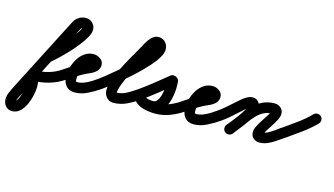

<svg xmlns="http://www.w3.org/2000/svg" viewBox="-252 -937 2827 1625"><g transform="rotate(15 1162.0 -124.5)"><path d="M133 -147Q118 -135 99.5 -137Q81 -139 70 -153Q58 -168 60 -186.5Q62 -205 76 -217Q90 -228 118.5 -255.5Q147 -283 181.5 -319Q216 -355 248 -391.5Q280 -428 300.5 -457.5Q321 -487 322 -502Q322 -501 323 -500Q324 -497 327 -496Q328 -495 329 -495Q313 -495 306 -480Q222 -316 137.5 -152Q53 12 -31 177Q-40 194 -51 215Q-62 236 -62 255Q-62 258 -64 254.5Q-66 251 -70 250Q-71 250 -73.5 249.5Q-76 249 -74 249Q-61 249 -49 228Q-37 207 -28.5 177Q-20 147 -15 120.5Q-10 94 -10 84Q-10 71 -12.5 54.5Q-15 38 -23 27Q-30 17 -29.5 4.5Q-29 -8 -23 -19Q-18 -29 -8 -36.5Q2 -44 14 -44Q78 -44 139 -60.5Q200 -77 253 -114Q253 -114 253 -114Q253 -114 253 -114Q268 -125 286.5 -121.5Q305 -118 316 -103Q327 -88 323.5 -69.5Q320 -51 305 -40Q241 5 166.5 25.5Q92 46 14 46Q2 46 3.5 31.5Q5 17 14 1Q22 -15 33 -24.5Q44 -34 51 -25Q67 -2 73.5 27.5Q80 57 80 84Q80 116 71 159Q62 202 43 243.5Q24 285 -5 312Q-34 339 -74 339Q-109 339 -130.5 314Q-152 289 -152 255Q-152 223 -138.5 193.5Q-125 164 -111 135Q-27 -29 57.5 -193Q142 -357 226 -522Q241 -550 268.5 -567.5Q296 -585 329 -585Q364 -585 388.5 -560.5Q413 -536 412 -500Q411 -472 389.5 -433.5Q368 -395 334 -352.5Q300 -310 261.5 -269.5Q223 -229 189 -197Q155 -165 133 -147Q133 -147 133 -147Q133 -147 133 -147Z M305 -40Q289 -29 271 -32.5Q253 -36 242 -51Q231 -67 234.5 -85Q238 -103 253 -114Q298 -145 344 -172Q390 -199 439 -223Q442 -224 450 -229Q458 -234 465 -237.5Q472 -241 471 -239Q470 -237 469.5 -234Q469 -231 469 -232Q469 -232 469 -230.5Q469 -229 470 -226Q472 -218 475 -217Q478 -216 472 -216Q450 -216 433.5 -199.5Q417 -183 405.5 -158.5Q394 -134 388.5 -108.5Q383 -83 383 -66Q383 -56 384 -48.5Q385 -41 397 -41Q425 -41 455 -52.5Q485 -64 512.5 -81Q540 -98 562 -114Q577 -125 595.5 -121.5Q614 -118 625 -103Q636 -88 632.5 -69.5Q629 -51 614 -40Q568 -8 511.5 20.5Q455 49 397 49Q346 49 319.5 15.5Q293 -18 293 -66Q293 -103 304.5 -145Q316 -187 339 -223.5Q362 -260 395.5 -283Q429 -306 472 -306Q503 -306 531 -286Q559 -266 559 -232Q559 -201 537 -178Q516 -157 484.5 -143.5Q453 -130 427 -116Q395 -99 364.5 -80Q334 -61 305 -40Q305 -40 305 -40Q305 -40 305 -40Z M614 -40Q599 -29 580.5 -32.5Q562 -36 551 -51Q540 -66 543.5 -84.5Q547 -103 562 -114Q578 -125 613 -153Q648 -181 693 -219Q738 -257 784.5 -299Q831 -341 870.5 -380.5Q910 -420 934.5 -451.5Q959 -483 959 -499Q959 -505 959 -503.5Q959 -502 961 -500Q964 -498 965 -498Q966 -498 967 -498Q972 -499 965.5 -492.5Q959 -486 957 -483Q943 -461 930.5 -438.5Q918 -416 905 -393Q891 -370 870.5 -335Q850 -300 828 -259.5Q806 -219 787 -178Q768 -137 755.5 -100.5Q743 -64 743 -39Q743 -37 741.5 -38.5Q740 -40 737 -41Q736 -41 734 -41Q783 -41 826 -64Q869 -87 907 -114Q907 -114 907 -114Q907 -114 907 -114Q922 -125 940.5 -121.5Q959 -118 970 -103Q981 -88 977.5 -69.5Q974 -51 959 -40Q908 -4 853 22.5Q798 49 734 49Q699 49 676 22Q653 -5 653 -39Q653 -80 672 -133.5Q691 -187 719 -243.5Q747 -300 776.5 -351Q806 -402 827 -439Q839 -459 852 -484.5Q865 -510 881 -533.5Q897 -557 917.5 -572.5Q938 -588 965 -588Q1003 -588 1026 -562Q1049 -536 1049 -499Q1049 -469 1024.5 -428Q1000 -387 959 -341.5Q918 -296 869 -250Q820 -204 770.5 -162.5Q721 -121 679.5 -89Q638 -57 614 -40Q614 -40 614 -40Q614 -40 614 -40Z M896 -51Q885 -67 888.5 -85Q892 -103 907 -114Q969 -157 1028 -204.5Q1087 -252 1145 -299Q1154 -307 1166 -307.5Q1178 -308 1190 -304Q1201 -299 1209 -290.5Q1217 -282 1219 -270Q1223 -238 1221 -197.5Q1219 -157 1209 -115.5Q1199 -74 1180 -39.5Q1161 -5 1131 16.5Q1101 38 1059 38Q1019 38 977.5 24.5Q936 11 912 -23Q899 -42 904 -59Q909 -76 923 -86Q937 -96 955 -94.5Q973 -93 986 -75Q995 -61 1017.5 -54.5Q1040 -48 1064.5 -46Q1089 -44 1103 -44Q1154 -44 1204 -64.5Q1254 -85 1295 -114Q1310 -124 1328.5 -121Q1347 -118 1358 -103Q1368 -88 1365 -69.5Q1362 -51 1347 -40Q1295 -3 1231.5 21.5Q1168 46 1103 46Q1071 46 1034.5 40.5Q998 35 965 20Q932 5 912 -23Q899 -42 904 -59Q909 -76 923 -86Q937 -96 955 -94.5Q973 -93 986 -75Q996 -60 1019.5 -56Q1043 -52 1059 -52Q1079 -52 1092.5 -69Q1106 -86 1114.5 -112Q1123 -138 1126.5 -166.5Q1130 -195 1130.5 -220Q1131 -245 1129 -259Q1128 -270 1142.5 -270Q1157 -270 1174 -263Q1190 -257 1201 -247Q1212 -237 1203 -230Q1143 -181 1082.5 -132.5Q1022 -84 959 -40Q943 -29 925 -32.5Q907 -36 896 -51Z M1347 -40Q1331 -29 1313 -32.5Q1295 -36 1284 -51Q1273 -67 1276.5 -85Q1280 -103 1295 -114Q1340 -145 1386 -172Q1432 -199 1481 -223Q1484 -224 1492 -229Q1500 -234 1507 -237.5Q1514 -241 1513 -239Q1512 -237 1511.5 -234Q1511 -231 1511 -232Q1511 -232 1511 -230.5Q1511 -229 1512 -226Q1514 -218 1517 -217Q1520 -216 1514 -216Q1492 -216 1475.5 -199.5Q1459 -183 1447.5 -158.5Q1436 -134 1430.5 -108.5Q1425 -83 1425 -66Q1425 -56 1426 -48.5Q1427 -41 1439 -41Q1467 -41 1497 -52.5Q1527 -64 1554.5 -81Q1582 -98 1604 -114Q1619 -125 1637.5 -121.5Q1656 -118 1667 -103Q1678 -88 1674.5 -69.5Q1671 -51 1656 -40Q1610 -8 1553.5 20.5Q1497 49 1439 49Q1388 49 1361.5 15.5Q1335 -18 1335 -66Q1335 -103 1346.5 -145Q1358 -187 1381 -223.5Q1404 -260 1437.5 -283Q1471 -306 1514 -306Q1545 -306 1573 -286Q1601 -266 1601 -232Q1601 -201 1579 -178Q1558 -157 1526.5 -143.5Q1495 -130 1469 -116Q1437 -99 1406.5 -80Q1376 -61 1347 -40Q1347 -40 1347 -40Q1347 -40 1347 -40Z M1593 -51Q1582 -67 1585.5 -85Q1589 -103 1604 -114Q1636 -136 1665 -161Q1694 -186 1723 -212Q1741 -228 1764.5 -249Q1788 -270 1814.5 -285.5Q1841 -301 1867 -301Q1899 -301 1918 -278Q1937 -255 1937 -224Q1937 -195 1920 -159.5Q1903 -124 1877.5 -87.5Q1852 -51 1826 -18.5Q1800 14 1782 38Q1782 38 1782 38Q1782 38 1782 38Q1770 52 1751.5 54.5Q1733 57 1718 46Q1704 34 1701.5 15.5Q1699 -3 1710 -18Q1722 -32 1744.5 -60Q1767 -88 1790.5 -120Q1814 -152 1830.5 -180.5Q1847 -209 1847 -224Q1847 -225 1848 -224Q1851 -216 1859 -213Q1861 -212 1865 -211.5Q1869 -211 1867 -211Q1863 -211 1851.5 -203Q1840 -195 1826 -183Q1812 -171 1800 -160Q1788 -149 1783 -145Q1752 -117 1721 -90Q1690 -63 1656 -40Q1640 -29 1622 -32.5Q1604 -36 1593 -51ZM1781 38Q1770 53 1751.5 55Q1733 57 1718 45Q1703 34 1701 15.5Q1699 -3 1711 -18Q1735 -48 1759.5 -78.5Q1784 -109 1806 -141Q1836 -185 1873.5 -221Q1911 -257 1957 -278.5Q2003 -300 2058 -300Q2090 -300 2113 -280Q2136 -260 2136 -227Q2136 -205 2120.5 -174Q2105 -143 2084 -112Q2063 -81 2047.5 -55.5Q2032 -30 2032 -19Q2032 -19 2032 -19Q2029 -31 2017 -36Q2016 -36 2017 -36Q2042 -36 2068.5 -49.5Q2095 -63 2119.5 -81Q2144 -99 2164 -114Q2179 -124 2197.5 -121Q2216 -118 2227 -103Q2237 -88 2234 -69.5Q2231 -51 2216 -40Q2187 -20 2155 2Q2123 24 2088.5 39Q2054 54 2017 54Q1985 54 1963.5 34Q1942 14 1942 -19Q1942 -42 1957.5 -72.5Q1973 -103 1994 -134.5Q2015 -166 2030.5 -191Q2046 -216 2046 -227Q2046 -229 2046.5 -226Q2047 -223 2047 -221Q2050 -213 2058 -210Q2058 -210 2058 -210Q2019 -210 1986.5 -193Q1954 -176 1927.5 -148.5Q1901 -121 1880 -91Q1857 -57 1831.5 -25.5Q1806 6 1781 38Q1781 38 1781 38Q1781 38 1781 38Z M2153 -50Q2143 -65 2146 -83.5Q2149 -102 2164 -112Q2224 -155 2285.5 -199Q2347 -243 2399 -296Q2399 -296 2399 -296Q2399 -296 2399 -296Q2412 -309 2430.5 -309Q2449 -309 2463 -296Q2476 -283 2476 -264.5Q2476 -246 2463 -232Q2409 -177 2344 -130.5Q2279 -84 2216 -39Q2201 -28 2182.5 -31Q2164 -34 2153 -50Z"/></g></svg>

Font: FRB American Cursive Black
Style: Bold Italic
Weight: 900
Italic angle: -25°
Version: Version 2.0;Modular Font Editor K font №1